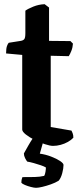

<svg xmlns="http://www.w3.org/2000/svg" viewBox="-20 -696 391 916"><path d="M233 0Q219 0 194.5 -8Q170 -16 145 -28.5Q120 -41 103 -54.5Q86 -68 86 -78V-434L9 -441Q9 -465 13.5 -477Q18 -489 22 -492L79 -501Q91 -503 96 -509.5Q101 -516 101 -538V-645Q113 -654 139 -664.5Q165 -675 193 -676L214 -660V-501L316 -500L328 -488Q327 -470 320.5 -453.5Q314 -437 308 -428L222 -430V-90L321 -73Q323 -69 326.5 -60.5Q330 -52 330 -39Q320 -28 304 -19Q288 -10 269.5 -5Q251 0 233 0ZM152 200Q143 200 127.5 196Q112 192 99 186.5Q86 181 82 176Q82 165 84 158Q86 151 87 149Q121 149 145.5 148.5Q170 148 191 143Q195 136 197 123.5Q199 111 199 103Q191 98 175 92.5Q159 87 141 82Q123 77 110 75Q105 69 99.5 58Q94 47 94 36Q104 18 114.5 -0.5Q125 -19 137 -37H191L170 37Q198 41 224 51Q250 61 266.5 72Q283 83 283 91Q283 107 277 130Q271 153 260 166Q244 176 222.5 183.5Q201 191 182 195.5Q163 200 152 200Z"/></svg>

Font: Texturina 12pt
Style: Bold
Weight: 700
Designer: Guillermo Torres Carreño
Foundry: Omnibus-Type
Version: Version 1.002